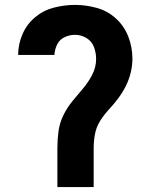

<svg xmlns="http://www.w3.org/2000/svg" viewBox="-20 -763 616 783"><path d="M214 0H362V-159Q362 -188 367.5 -217Q373 -246 389 -271Q405 -296 425 -317.5Q445 -339 462.5 -362.5Q480 -386 493 -412Q506 -438 513 -466.5Q520 -495 520 -524Q520 -570 503.5 -613Q487 -656 453.5 -687Q420 -718 375.5 -730.5Q331 -743 286 -743Q243 -743 200 -732Q157 -721 123 -692.5Q89 -664 71.5 -623Q54 -582 54 -539H202Q203 -561 213 -581.5Q223 -602 243.5 -611.5Q264 -621 286 -621Q311 -621 332.5 -608Q354 -595 363 -571.5Q372 -548 372 -523Q372 -489 356 -458Q340 -427 318 -401.5Q296 -376 274.5 -349.5Q253 -323 238 -292Q223 -261 218.5 -227Q214 -193 214 -159Z"/></svg>

Font: Iosevka Sparkle Heavy
Style: Regular
Weight: 900
Designer: Belleve Invis
Foundry: Belleve Invis
Version: Version 4.5.0; ttfautohint (v1.8.3)